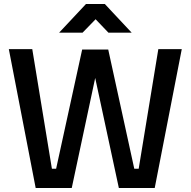

<svg xmlns="http://www.w3.org/2000/svg" viewBox="-20 -938 951 958"><path d="M392 -775 457 -842 521 -775H637L503 -918H409L275 -775ZM158 0H338L455 -549L573 0H752L887 -693H770L672 -96H650L520 -691H390L260 -96H239L141 -693H24Z"/></svg>

Font: RazerF5 SemiBold
Style: Regular
Weight: 600
Foundry: Razer Inc.
Version: Version 2